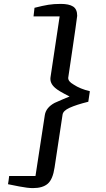

<svg xmlns="http://www.w3.org/2000/svg" viewBox="-20 -871 542 985"><path d="M330 -472Q329 -453 358 -437Q391 -415 441 -403L433 -349Q372 -334 337 -318Q304 -303 301 -283L260 -12Q251 49 225 71.5Q199 94 149 94Q122 94 78.5 85.5Q35 77 21 74Q22 69 24 55.5Q26 42 27 32H162L210 -281Q216 -319 260 -343Q278 -351 301 -361Q324 -371 337 -376Q279 -405 263 -420Q235 -444 239 -474L286 -787H152L157 -831Q200 -842 228 -846.5Q256 -851 292 -851Q334 -851 355 -837.5Q376 -824 376 -790Q369 -735 353 -627.5Q337 -520 330 -472Z"/></svg>

Font: Koeln Type Serif
Style: Italic
Weight: 400
Italic angle: -8°
Designer: Eben Sorkin
Foundry: Eben Sorkin
Version: Version 2.002